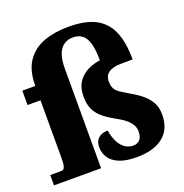

<svg xmlns="http://www.w3.org/2000/svg" viewBox="-144 -897 987 1031"><g transform="rotate(-20 349.0 -382.0)"><path d="M465 10Q403 10 365 -6Q327 -22 309.5 -49Q292 -76 292 -108Q292 -133 301.5 -148Q311 -163 327.5 -170.5Q344 -178 365 -178Q372 -139 386 -111.5Q400 -84 421 -69.5Q442 -55 469 -55Q491 -55 505.5 -70.5Q520 -86 520 -117Q520 -137 510.5 -154.5Q501 -172 480 -189.5Q459 -207 423 -226Q382 -249 356 -272Q330 -295 318 -324Q306 -353 306 -391Q306 -445 328 -477Q350 -509 384 -525.5Q418 -542 455 -547Q455 -611 443.5 -647Q432 -683 411 -697.5Q390 -712 359 -712Q332 -712 310 -698Q288 -684 275.5 -652.5Q263 -621 263 -569V0H-6V-59H55Q63 -59 69 -63Q75 -67 78.5 -80.5Q82 -94 82 -120V-454H8V-536H82V-535Q82 -624 118 -676.5Q154 -729 216.5 -751.5Q279 -774 357 -774Q454 -774 511.5 -743.5Q569 -713 595.5 -650.5Q622 -588 622 -491H562Q534 -491 511 -485Q488 -479 474.5 -464.5Q461 -450 461 -423Q461 -398 469.5 -382.5Q478 -367 496.5 -354.5Q515 -342 544 -325Q577 -307 605.5 -284.5Q634 -262 652 -232Q670 -202 670 -159Q670 -76 616 -33Q562 10 465 10Z"/></g></svg>

Font: Noto Serif Khmer SemiCondensed Black
Style: Regular
Weight: 900
Width: 4
Designer: Danh Hong and the Monotype Design Team
Foundry: Monotype Imaging Inc.
Version: Version 2.004